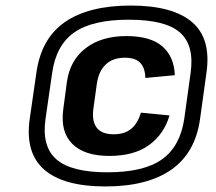

<svg xmlns="http://www.w3.org/2000/svg" viewBox="-20 -876 778 692"><path d="M374 -314Q284 -314 240.5 -357.5Q197 -401 208 -482L221 -580Q232 -659 289 -702.5Q346 -746 435 -746Q523 -746 565.5 -708.5Q608 -671 610 -605L504 -595Q503 -631 485.5 -649.5Q468 -668 430 -668Q388 -668 362 -644.5Q336 -621 329 -574L317 -487Q310 -441 328 -416.5Q346 -392 390 -392Q428 -392 452 -411Q476 -430 488 -470L591 -460Q571 -392 517 -353Q463 -314 374 -314ZM360 -204Q209 -204 139.5 -264.5Q70 -325 87 -447L111 -613Q128 -737 214 -796.5Q300 -856 451 -856Q602 -856 672 -796.5Q742 -737 724 -613L701 -447Q684 -325 597.5 -264.5Q511 -204 360 -204ZM367 -255Q498 -255 563.5 -301.5Q629 -348 644 -447L667 -613Q681 -713 628.5 -759Q576 -805 444 -805Q313 -805 247.5 -759Q182 -713 168 -613L144 -447Q130 -348 183.5 -301.5Q237 -255 367 -255Z"/></svg>

Font: Pathway Extreme 8pt Thin 12pt ExtraBold
Style: Italic
Weight: 800
Italic angle: -8°
Version: Version 1.001;gftools[0.9.26]